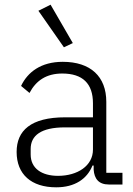

<svg xmlns="http://www.w3.org/2000/svg" viewBox="-20 -788 568 820"><path d="M253 -586 291 -604 196 -768 144 -742ZM503 0V-50H434V-353C434 -461 367 -524 248 -524C155 -524 98 -480 70 -421L106 -391C134 -444 178 -474 246 -474C333 -474 377 -431 377 -347V-287H259C111 -287 51 -230 51 -139C51 -44 113 12 220 12C300 12 352 -24 375 -81H380V-63C383 -25 401 0 445 0ZM228 -37C158 -37 111 -69 111 -128V-152C111 -209 155 -244 257 -244H377V-149C377 -80 311 -37 228 -37Z"/></svg>

Font: IBM Plex Arabic Light
Style: Regular
Weight: 300
Designer: Mike Abbink, Paul van der Laan, Pieter van Rosmalen, Wael Morcos, Khajak Apelian
Foundry: Bold Monday
Version: Version 1.0